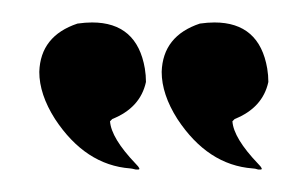

<svg xmlns="http://www.w3.org/2000/svg" viewBox="-20 -641 273 171"><path d="M210 -495Q215 -490 212 -490Q212 -490 210 -490Q207 -491 205 -491Q165 -494 138 -535Q124 -557 124 -577Q125 -609 158 -620Q165 -621 171 -621Q211 -621 218 -580Q219 -574 219 -568Q214 -545 189 -535Q188 -534 187 -533Q188 -518 210 -495ZM101 -495Q106 -490 103 -490Q103 -490 101 -490Q97 -491 96 -491Q56 -494 29 -535Q15 -557 15 -577Q16 -609 49 -620Q56 -621 62 -621Q102 -621 109 -580Q110 -574 110 -568Q105 -545 80 -535Q79 -534 78 -533Q79 -518 101 -495Z"/></svg>

Font: Sagha
Style: Regular
Weight: 400
Designer: MUHAMMAD YONI
Version: Version 001.000